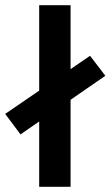

<svg xmlns="http://www.w3.org/2000/svg" viewBox="-28 -720 426 740"><path d="M51 -202 -8 -281 319 -505 378 -428ZM123 0V-700H244V0Z"/></svg>

Font: Inclusive Sans SemiBold
Style: Regular
Weight: 600
Designer: Olivia King
Foundry: Olivia King
Version: Version 2.004